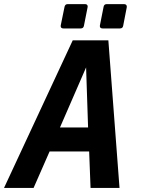

<svg xmlns="http://www.w3.org/2000/svg" viewBox="-75 -928 697 948"><path d="M237.8 -787.6H323.7C332.5 -787.6 337.9 -792 339.4 -800.8L357.4 -891.6C357.9 -893.1 357.9 -894.5 357.9 -896C357.9 -903.3 353.5 -907.7 344.7 -907.7H259.3C250.5 -907.7 245.6 -902.8 243.7 -894.5L225.1 -803.7C224.6 -802.2 224.6 -800.8 224.6 -799.3C224.6 -792 229 -787.6 237.8 -787.6ZM431.2 -787.6H517.6C526.4 -787.6 531.7 -792 533.2 -800.8L550.8 -891.6C552.7 -901.4 547.4 -907.7 537.6 -907.7H452.1C443.4 -907.7 438 -903.3 436.5 -894.5L418.5 -803.7C418 -802.2 418 -800.8 418 -799.3C418 -792 422.4 -787.6 431.2 -787.6ZM-55.2 0H90.8L169.9 -180.2H365.2L372.1 0H515.1L460 -729H284.2ZM221.2 -298.8 350.1 -595.2 359.9 -298.8Z"/></svg>

Font: Hack
Style: Bold Oblique
Weight: 700
Italic angle: -12°
Monospace: yes
Designer: Christopher Simpkins
Foundry: Christopher Simpkins
Version: Version 2.010